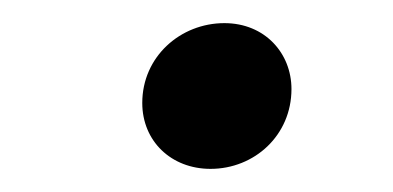

<svg xmlns="http://www.w3.org/2000/svg" viewBox="-20 -409 340 166"><path d="M162 -263C200 -263 232 -292 232 -332C232 -363 209 -389 174 -389C136 -389 103 -360 103 -320C103 -287 128 -263 162 -263Z"/></svg>

Font: Source Serif 4 Variable
Style: Italic
Weight: 400
Italic angle: -12°
Designer: Frank Grießhammer
Foundry: Adobe Systems Incorporated
Version: Version 4.004;hotconv 1.0.116;makeotfexe 2.5.65601